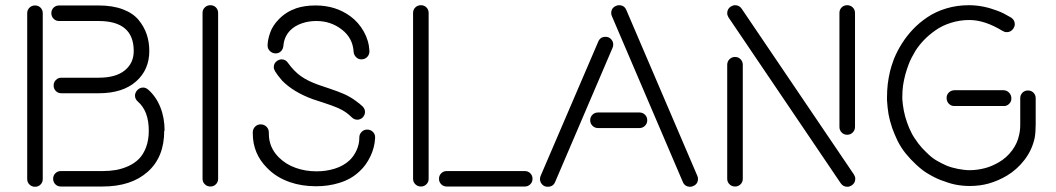

<svg xmlns="http://www.w3.org/2000/svg" viewBox="-20 -690 4075 741"><path d="M85 1V-639.2Q85 -651.9 93.8 -660.4Q102.5 -668.9 115.2 -668.9Q127.9 -668.9 136.5 -660.4Q145 -651.9 145 -639.2V1Q145 13.7 136.5 22.2Q127.9 30.8 115.2 30.8Q102.5 30.8 93.8 22.2Q85 13.7 85 1ZM208 -668.9H360.8Q414.6 -668.9 453.9 -654.1Q493.2 -639.2 514.6 -613.3Q536.1 -587.4 546.1 -557.6Q556.2 -527.8 556.2 -493.2Q556.2 -420.4 504.6 -375.2Q453.1 -330.1 360.8 -330.1H216.8Q204.1 -330.1 195.6 -338.6Q187 -347.2 187 -359.9Q187 -372.6 195.6 -381.3Q204.1 -390.1 216.8 -390.1H360.8Q426.8 -390.1 461.4 -418.2Q496.1 -446.3 496.1 -493.2Q496.1 -608.9 360.8 -608.9H208Q195.3 -608.9 186.8 -617.7Q178.2 -626.5 178.2 -639.2Q178.2 -651.9 186.8 -660.4Q195.3 -668.9 208 -668.9ZM554.2 -185.1V-186Q554.2 -261.2 512.2 -297.9Q501 -307.6 501 -320.8Q501 -331.5 508.8 -340.8Q518.6 -352.1 532.2 -352.1Q542.5 -352.1 551.8 -344.2Q582 -317.9 598.6 -276.9Q615.2 -235.8 615.2 -186L613.8 -185.1Q613.8 -83.5 550 -26.9Q486.3 29.8 376 29.8H214.8Q202.1 29.8 193.6 21.2Q185.1 12.7 185.1 0Q185.1 -12.7 193.6 -21.2Q202.1 -29.8 214.8 -29.8H376Q403.3 -29.8 427.2 -33.9Q451.2 -38.1 475.1 -48.8Q499 -59.6 516.1 -76.7Q533.2 -93.8 543.7 -121.6Q554.2 -149.4 554.2 -185.1Z M761.7 0V-640.1Q761.7 -652.8 770.5 -661.4Q779.3 -669.9 792 -669.9Q804.7 -669.9 813.2 -661.4Q821.8 -652.8 821.8 -640.1V0Q821.8 12.7 813.2 21.2Q804.7 29.8 792 29.8Q779.3 29.8 770.5 21.2Q761.7 12.7 761.7 0Z M1196.8 -668.9H1198.7Q1275.4 -668.9 1332.5 -627Q1363.8 -604 1383.8 -568.6Q1403.8 -533.2 1405.8 -493.2Q1406.2 -479.5 1397.2 -470.2Q1388.2 -460.9 1374.5 -460.9Q1362.8 -460.9 1354.2 -469.5Q1345.7 -478 1344.7 -490.2Q1341.8 -543 1299.3 -575.9Q1256.8 -608.9 1201.7 -608.9H1199.7Q1171.4 -608.9 1145.5 -600.1Q1118.2 -590.8 1100.6 -573.2Q1076.7 -549.3 1073.7 -513.2Q1072.8 -501 1064.5 -492.4Q1056.2 -483.9 1043.9 -483.9Q1031.2 -483.9 1022 -492.7Q1012.7 -501.5 1012.7 -514.2Q1012.7 -534.7 1022.2 -562.7Q1031.7 -590.8 1055.7 -615.2Q1083 -644 1123.5 -658.2Q1156.2 -668.9 1196.8 -668.9ZM1066.9 -460.9Q1082.5 -460.9 1091.8 -446.8Q1114.7 -415 1141.1 -396.2Q1167.5 -377.4 1208.5 -362.8Q1215.3 -360.4 1250.5 -348.6Q1285.6 -336.9 1308.6 -326.7Q1331.5 -316.4 1351.6 -301.8Q1369.6 -289.1 1380.9 -277.8Q1388.7 -268.6 1388.7 -257.8Q1388.7 -245.6 1378.9 -235.8Q1369.6 -228 1358.9 -228Q1346.7 -228 1336.9 -237.8Q1327.1 -247.6 1316.9 -254.9Q1301.3 -266.1 1281.7 -274.4Q1262.2 -282.7 1230.5 -293Q1198.7 -303.2 1187.5 -307.1Q1112.3 -334.5 1068.8 -378.9Q1050.3 -400.4 1041.5 -415Q1036.6 -423.3 1036.6 -431.2Q1036.6 -446.8 1050.8 -456.1Q1059.1 -460.9 1066.9 -460.9ZM1200.7 28.8H1199.7Q1144.5 28.8 1099.6 13.2Q1046.4 -4.9 1010.7 -42Q955.6 -97.2 955.6 -174.8V-181.2Q956.5 -193.4 965.1 -201.7Q973.6 -210 985.8 -210Q999.5 -210 1008.5 -200.9Q1017.6 -191.9 1017.6 -178.2V-173.8Q1017.6 -121.1 1055.7 -83Q1083 -55.7 1121.6 -42Q1158.7 -28.8 1201.7 -28.8H1202.6Q1238.8 -28.8 1272 -39.1Q1306.2 -49.8 1329.6 -71.8Q1346.7 -88.4 1356.7 -111.3Q1366.7 -134.3 1366.7 -157.2V-159.2Q1366.7 -171.9 1375.5 -180.9Q1384.3 -189.9 1397 -189.9Q1409.7 -189.9 1418.7 -181.4Q1427.7 -172.9 1427.7 -160.2V-157.2Q1425.8 -120.1 1409.2 -85.9Q1392.6 -51.8 1368.7 -29.8Q1335.9 2 1288.6 16.1Q1247.1 28.8 1200.7 28.8Z M1574.2 0V-640.1Q1574.2 -652.8 1583 -661.4Q1591.8 -669.9 1604.5 -669.9Q1617.2 -669.9 1625.7 -661.4Q1634.3 -652.8 1634.3 -640.1V0Q1634.3 12.7 1625.7 21.2Q1617.2 29.8 1604.5 29.8Q1591.8 29.8 1583 21.2Q1574.2 12.7 1574.2 0ZM1704.1 -29.8H2005.4Q2018.1 -29.8 2026.6 -21.2Q2035.2 -12.7 2035.2 0Q2035.2 12.7 2026.6 21.2Q2018.1 29.8 2005.4 29.8H1704.1Q1691.4 29.8 1682.9 21.2Q1674.3 12.7 1674.3 0Q1674.3 -12.7 1682.9 -21.2Q1691.4 -29.8 1704.1 -29.8Z M2615.7 13.2 2341.8 -627Q2338.9 -632.8 2338.9 -639.2Q2338.9 -659.2 2356.9 -667Q2362.8 -669.9 2368.7 -669.9Q2389.2 -669.9 2397 -651.9L2670.9 -12.2Q2673.8 -6.3 2673.8 0Q2673.8 20 2655.8 27.8Q2649.9 30.8 2644 30.8Q2623.5 30.8 2615.7 13.2ZM2066.9 -12.2 2289.1 -529.8Q2296.9 -547.9 2316.9 -547.9Q2330.1 -547.9 2338.4 -538.8Q2346.7 -529.8 2346.7 -518.1Q2346.7 -510.7 2343.8 -504.9L2122.1 13.2Q2114.3 30.8 2093.8 30.8Q2080.6 30.8 2072.3 21.7Q2064 12.7 2064 1Q2064 -6.3 2066.9 -12.2ZM2288.1 -255.9H2447.8Q2460.4 -255.9 2469.2 -247.3Q2478 -238.8 2478 -226.1Q2478 -213.4 2469.2 -204.6Q2460.4 -195.8 2447.8 -195.8H2288.1Q2275.4 -195.8 2266.6 -204.6Q2257.8 -213.4 2257.8 -226.1Q2257.8 -238.8 2266.6 -247.3Q2275.4 -255.9 2288.1 -255.9Z M3224.6 17.1 2791.5 -623Q2786.6 -631.3 2786.6 -639.2Q2786.6 -655.8 2800.8 -665Q2809.1 -669.9 2816.9 -669.9Q2833.5 -669.9 2842.8 -655.8L3275.9 -16.1Q3280.8 -7.8 3280.8 0Q3280.8 16.6 3266.6 25.9Q3258.3 30.8 3250.5 30.8Q3233.9 30.8 3224.6 17.1ZM3219.7 -200.2V-640.1Q3219.7 -652.8 3228.3 -661.4Q3236.8 -669.9 3249.5 -669.9Q3262.2 -669.9 3271 -661.4Q3279.8 -652.8 3279.8 -640.1V-200.2Q3279.8 -187.5 3271 -178.7Q3262.2 -169.9 3249.5 -169.9Q3236.8 -169.9 3228.3 -178.7Q3219.7 -187.5 3219.7 -200.2ZM2786.6 0V-439.9Q2786.6 -452.6 2795.4 -461.4Q2804.2 -470.2 2816.9 -470.2Q2829.6 -470.2 2838.1 -461.4Q2846.7 -452.6 2846.7 -439.9V0Q2846.7 12.7 2838.1 21.2Q2829.6 29.8 2816.9 29.8Q2804.2 29.8 2795.4 21.2Q2786.6 12.7 2786.6 0Z M3977.1 -311V-210Q3977.1 -178.2 3973.1 -157.2Q3962.9 -110.8 3934.1 -73.2Q3905.3 -35.6 3866.2 -12.2Q3833.5 7.3 3796.4 18.1Q3762.2 27.8 3722.2 27.8Q3693.4 27.8 3665 22Q3644 17.6 3610.4 4.9Q3587.4 -3.9 3559.1 -21Q3538.6 -33.2 3514.2 -56.2Q3493.2 -75.7 3475.1 -98.1Q3458 -119.1 3444.3 -146Q3431.2 -173.8 3423.3 -195.8Q3413.1 -226.6 3409.2 -249Q3404.8 -276.4 3403.3 -303.2V-309.1V-314.9Q3403.3 -340.8 3406.2 -366.2Q3409.2 -390.1 3415 -415Q3419.4 -433.6 3430.2 -462.9Q3443.8 -495.6 3461.4 -522.9Q3480 -552.2 3503.7 -577.1Q3527.3 -602.1 3559.1 -623.5Q3590.8 -645 3632.1 -657.5Q3673.3 -669.9 3719.2 -669.9Q3748 -669.9 3776.4 -664.1Q3802.7 -658.7 3831.1 -647.9Q3854 -639.2 3882.3 -622.1Q3896.5 -612.8 3896.5 -596.2Q3896.5 -588.9 3891.1 -580.1Q3881.8 -565.9 3865.2 -565.9Q3857.4 -565.9 3849.1 -570.8Q3780.3 -612.8 3721.2 -612.8Q3684.6 -612.8 3650.4 -602.1Q3616.2 -591.3 3590.6 -573.2Q3564.9 -555.2 3545.9 -535.4Q3526.9 -515.6 3513.2 -494.1Q3496.1 -465.8 3487.3 -442.9Q3479 -420.4 3474.1 -402.8Q3468.3 -380.9 3465.3 -360.8Q3462.4 -339.8 3462.4 -318.8V-313V-307.1Q3463.9 -285.2 3468.3 -262.2Q3472.2 -241.7 3480.5 -217.8Q3487.8 -196.3 3498 -176.8Q3505.4 -161.6 3523.4 -137.2Q3537.6 -118.2 3556.2 -101.1Q3575.7 -81.5 3592.3 -71.8Q3614.7 -58.6 3633.3 -50.8Q3652.3 -43 3677.2 -38.1Q3702.6 -33.2 3722.2 -33.2Q3751 -33.2 3781.2 -41Q3806.6 -47.4 3835.4 -64Q3865.2 -81.5 3886 -109.4Q3906.7 -137.2 3913.1 -168.9Q3917.5 -186.5 3917.5 -209V-311Q3917.5 -323.7 3926 -332.3Q3934.6 -340.8 3947.3 -340.8Q3960 -340.8 3968.5 -332.3Q3977.1 -323.7 3977.1 -311ZM3664.1 -341.8H3853.5Q3866.2 -341.3 3874.8 -332Q3883.3 -322.8 3883.3 -310.1Q3883.3 -297.4 3874 -288.6Q3864.7 -279.8 3852.1 -280.8H3663.1Q3650.4 -280.8 3641.8 -289.8Q3633.3 -298.8 3633.3 -312Q3633.3 -324.7 3642.3 -333.3Q3651.4 -341.8 3664.1 -341.8Z"/></svg>

Font: Beon
Style: Regular
Weight: 400
Designer: BSozoo
Foundry: BSozoo
Version: Version 1.001;PS 001.001;hotconv 1.0.70;makeotf.lib2.5.58329